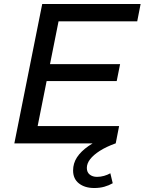

<svg xmlns="http://www.w3.org/2000/svg" viewBox="-20 -720 726 964"><path d="M223 -398H583L566 -313H206ZM169 -87H578L561 0H52L192 -700H686L669 -613H274ZM453 224Q406 224 376.5 201Q347 178 347 136Q347 100 366.5 70Q386 40 424 13.5Q462 -13 518 -35L560 0Q513 17 481 37.5Q449 58 432.5 79.5Q416 101 416 123Q416 145 430.5 156.5Q445 168 467 168Q485 168 502.5 163Q520 158 534 150L546 200Q527 211 504 217.5Q481 224 453 224Z"/></svg>

Font: Montserrat Thin Medium
Style: Italic
Weight: 500
Italic angle: -11.3°
Version: Version 9.000